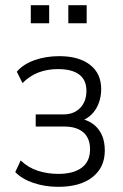

<svg xmlns="http://www.w3.org/2000/svg" viewBox="-20 -714 477 742"><path d="M205 8Q154 8 109.5 -7Q65 -22 39 -49L60 -94Q89 -66 126.5 -54Q164 -42 205 -42Q264 -42 296 -66Q328 -90 328 -137Q328 -180 302 -202.5Q276 -225 228 -225H118V-272H226Q266 -272 290 -297Q314 -322 314 -363Q314 -405 286 -426Q258 -447 204 -447Q163 -447 129 -434Q95 -421 67 -393L45 -437Q70 -466 113.5 -481.5Q157 -497 209 -497Q285 -497 328 -463.5Q371 -430 371 -370Q371 -329 353 -297Q335 -265 302 -250V-253Q331 -244 349 -227Q367 -210 376 -186.5Q385 -163 385 -132Q385 -67 337.5 -29.5Q290 8 205 8ZM244 -624V-694H315V-624ZM99 -624V-694H170V-624Z"/></svg>

Font: Nunito Sans 10pt Condensed Light
Style: Regular
Weight: 300
Width: 3
Designer: Vernon Adams
Foundry: Vernon Adams
Version: Version 3.101;gftools[0.9.27]